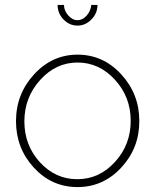

<svg xmlns="http://www.w3.org/2000/svg" viewBox="-20 -750 630 780"><path d="M295 10Q190 10 117.5 -69Q45 -148 45 -258Q45 -368 118.5 -448Q192 -528 295 -528Q399 -528 472.5 -448Q546 -368 546 -258Q546 -148 472.5 -69Q399 10 295 10ZM143 -425Q79 -354 79 -257Q79 -160 142 -91Q205 -22 294 -22Q383 -22 447 -92Q511 -162 511 -259Q511 -356 447 -426Q383 -496 295 -496Q207 -496 143 -425ZM295 -668Q315 -668 331.5 -686Q348 -704 351 -730H376Q376 -696 351.5 -671Q327 -646 295 -646Q262 -646 238 -671Q214 -696 214 -730H240Q240 -707 257 -687.5Q274 -668 295 -668Z"/></svg>

Font: Raleway
Style: ExtraLight
Weight: 200
Designer: Matt McInerney, Pablo Impallari, Rodrigo Fuenzalida
Foundry: Matt McInerney, Pablo Impallari, Rodrigo Fuenzalida
Version: Version 2.001